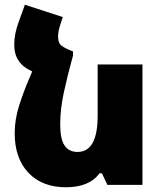

<svg xmlns="http://www.w3.org/2000/svg" viewBox="-20 -780 688 810"><path d="M581 -508V0H433L410 -49H400Q357 10 258 10Q158 10 100 -51Q42 -112 42 -218Q42 -275 60.5 -334Q79 -393 106 -455L116 -479L113 -480Q40 -513 40 -591Q40 -637 59 -688L85 -760L245 -708L234 -675Q225 -646 225 -627Q225 -603 234.5 -592Q244 -581 278 -567L288 -563V-546Q264 -458 249 -388.5Q234 -319 234 -255Q234 -193 252.5 -166Q271 -139 307 -139Q392 -139 392 -292V-508Z"/></svg>

Font: Noto Sans Armenian Black
Style: Regular
Weight: 900
Designer: Monotype Design team
Foundry: Monotype Imaging Inc.
Version: Version 1.000